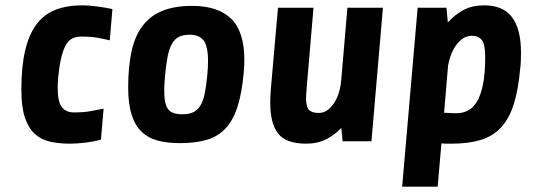

<svg xmlns="http://www.w3.org/2000/svg" viewBox="-20 -529 2005 719"><path d="M358 -6Q333 1 301 5Q269 9 242 9Q201 9 167.5 1.5Q134 -6 110 -28Q86 -50 73 -89.5Q60 -129 60 -193Q60 -279 74 -339Q88 -399 116 -437Q144 -475 187 -492Q230 -509 288 -509Q313 -509 346 -504.5Q379 -500 401 -495L391 -378Q377 -381 366 -383.5Q355 -386 343 -388Q331 -390 317 -391Q303 -392 284 -392Q267 -392 253 -386Q239 -380 228.5 -363.5Q218 -347 210.5 -317.5Q203 -288 198 -240Q197 -229 196.5 -219.5Q196 -210 196 -201Q196 -148 211.5 -128Q227 -108 257 -108Q295 -108 320.5 -113Q346 -118 368 -122Z M895 -305Q895 -294 894.5 -283Q894 -272 893 -260Q886 -181 869.5 -129.5Q853 -78 824 -47.5Q795 -17 753 -5Q711 7 654 7Q607 7 571 -2.5Q535 -12 510 -36Q485 -60 472.5 -100.5Q460 -141 460 -202Q460 -281 473 -338.5Q486 -396 515 -433.5Q544 -471 589.5 -489Q635 -507 699 -507Q797 -507 846 -458.5Q895 -410 895 -305ZM756 -245Q759 -277 759 -300Q759 -356 742.5 -377.5Q726 -399 689 -399Q667 -399 651 -391.5Q635 -384 624.5 -366Q614 -348 608 -318.5Q602 -289 598 -245Q595 -212 595 -188Q595 -138 610 -119.5Q625 -101 663 -101Q686 -101 702 -108Q718 -115 729 -131.5Q740 -148 746 -175.5Q752 -203 756 -245Z M1154 -500 1129 -207Q1128 -193 1127 -180.5Q1126 -168 1126 -162Q1126 -127 1138 -116.5Q1150 -106 1173 -106Q1194 -106 1209.5 -119Q1225 -132 1235.5 -150.5Q1246 -169 1251.5 -191Q1257 -213 1258 -231L1281 -500H1414L1371 0H1263L1258 -50Q1234 -24 1201.5 -7.5Q1169 9 1126 9Q1051 9 1021.5 -29Q992 -67 992 -144Q992 -155 992.5 -167Q993 -179 994 -193L1021 -500Z M1486 170 1544 -500H1652L1657 -445Q1683 -474 1715.5 -491.5Q1748 -509 1793 -509Q1864 -509 1897.5 -464.5Q1931 -420 1931 -332Q1931 -321 1930.5 -303Q1930 -285 1928 -272Q1921 -193 1904 -139Q1887 -85 1856.5 -52Q1826 -19 1780.5 -5Q1735 9 1671 9Q1660 9 1650.5 9Q1641 9 1633 8L1619 170ZM1748 -395Q1728 -395 1713 -384.5Q1698 -374 1686.5 -357.5Q1675 -341 1668 -321.5Q1661 -302 1658 -284L1643 -107Q1655 -106 1667 -105.5Q1679 -105 1690 -105Q1712 -105 1731.5 -114.5Q1751 -124 1765.5 -147.5Q1780 -171 1788.5 -212Q1797 -253 1797 -316Q1797 -363 1784.5 -379Q1772 -395 1748 -395Z"/></svg>

Font: Share
Style: Bold Italic
Weight: 700
Designer: Ralph du Carrois
Version: Version 1.002